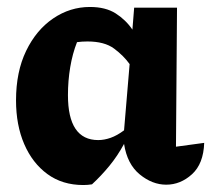

<svg xmlns="http://www.w3.org/2000/svg" viewBox="-20 -521 610 551"><path d="M244 8Q232 10 219 10Q159 10 116 -21.5Q73 -53 49.5 -107.5Q26 -162 26 -233Q26 -315 55 -375Q84 -435 132.5 -468Q181 -501 238 -501Q283 -501 312 -482.5Q341 -464 360 -436L365 -499H488L485 -100L566 -111Q564 -51 531 -21Q498 9 457 9Q417 9 381 -20.5Q345 -50 336 -108Q317 -73 293.5 -44.5Q270 -16 244 8ZM175 -248Q175 -119 262 -119Q279 -119 297.5 -125.5Q316 -132 336 -147L352 -337Q335 -361 307.5 -381.5Q280 -402 231 -402Q215 -402 201 -400Q188 -367 181.5 -328Q175 -289 175 -248Z"/></svg>

Font: Piazzolla
Style: Bold
Weight: 700
Designer: Juan Pablo del Peral
Foundry: Huerta Tipografica
Version: Version 1.330